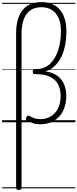

<svg xmlns="http://www.w3.org/2000/svg" viewBox="-20 -1168 740 1834"><path d="M159 646Q146 646 140 641Q134 636 134 627V-854Q134 -944 160 -1010Q186 -1076 240 -1112Q294 -1148 377 -1148Q433 -1148 477 -1129.5Q521 -1111 551.5 -1075.5Q582 -1040 598 -989Q614 -938 614 -872Q614 -829 609.5 -787Q605 -745 595 -705.5Q585 -666 569 -631.5Q553 -597 530.5 -568Q508 -539 479 -518Q450 -497 414 -486Q485 -476 528.5 -443.5Q572 -411 592.5 -362Q613 -313 613 -253Q613 -190 595 -139.5Q577 -89 544.5 -53.5Q512 -18 466.5 0.5Q421 19 365 19Q323 19 292 8Q261 -3 236 -19Q227 -25 227.5 -33Q228 -41 233 -50Q239 -62 247 -63.5Q255 -65 264 -59Q286 -46 310 -38Q334 -30 365 -30Q407 -30 442.5 -45Q478 -60 504.5 -88.5Q531 -117 545 -158.5Q559 -200 559 -253Q559 -314 535.5 -360.5Q512 -407 460 -433.5Q408 -460 320 -460H310Q302 -460 297.5 -465Q293 -470 293 -484Q293 -497 297.5 -502.5Q302 -508 310 -508H324Q365 -508 398.5 -521Q432 -534 458.5 -559Q485 -584 504.5 -618Q524 -652 537 -693Q550 -734 556 -779.5Q562 -825 562 -873Q562 -944 540 -994.5Q518 -1045 476.5 -1072Q435 -1099 377 -1099Q309 -1099 267 -1067.5Q225 -1036 205.5 -980Q186 -924 186 -849V627Q186 636 180 641Q174 646 159 646ZM0 621H700V631H0ZM0 -20H700V0H0ZM0 -505H700V-500H0ZM0 -1141H700V-1131H0Z"/></svg>

Font: Playwrite BR Guides
Style: Regular
Weight: 400
Designer: Veronika Burian, José Scaglione
Foundry: TypeTogether
Version: Version 1.003